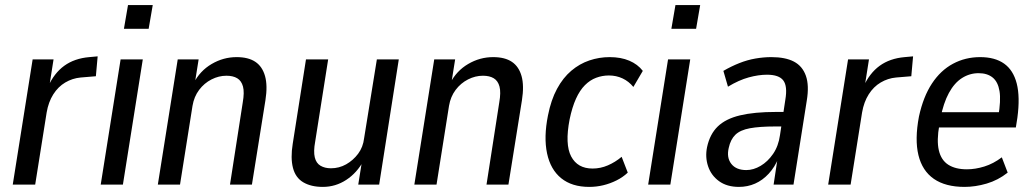

<svg xmlns="http://www.w3.org/2000/svg" viewBox="-20 -724 4051 753"><path d="M30 0 108 -491H190L173 -383H168Q192 -437 232 -466Q272 -495 330 -500L363 -503L356 -425L296 -420Q264 -417 236 -400.5Q208 -384 189 -354Q170 -324 163 -283L118 0Z M466 -611 482 -704H579L563 -611ZM375 0 453 -491H540L462 0Z M599 0 677 -491H759L744 -397H739Q764 -446 810 -473Q856 -500 908 -500Q954 -500 981.5 -481.5Q1009 -463 1019.5 -425.5Q1030 -388 1021 -331L968 0H882L932 -322Q939 -362 933 -384.5Q927 -407 910.5 -417Q894 -427 868 -427Q838 -427 809.5 -412.5Q781 -398 761 -371.5Q741 -345 735 -309L686 0Z M1246 9Q1200 9 1169.5 -9Q1139 -27 1129 -65.5Q1119 -104 1128 -160L1180 -491H1267L1216 -168Q1209 -130 1214.5 -107Q1220 -84 1237 -74Q1254 -64 1278 -64Q1310 -64 1337.5 -79.5Q1365 -95 1384.5 -121Q1404 -147 1408 -182L1458 -491H1544L1467 0H1385L1400 -94H1406Q1380 -46 1338 -18.5Q1296 9 1246 9Z M1605 0 1683 -491H1765L1750 -397H1745Q1770 -446 1816 -473Q1862 -500 1914 -500Q1960 -500 1987.5 -481.5Q2015 -463 2025.5 -425.5Q2036 -388 2027 -331L1974 0H1888L1938 -322Q1945 -362 1939 -384.5Q1933 -407 1916.5 -417Q1900 -427 1874 -427Q1844 -427 1815.5 -412.5Q1787 -398 1767 -371.5Q1747 -345 1741 -309L1692 0Z M2291 9Q2223 9 2181 -25Q2139 -59 2125.5 -122.5Q2112 -186 2129 -271Q2141 -332 2164.5 -375.5Q2188 -419 2220.5 -446.5Q2253 -474 2291.5 -487Q2330 -500 2371 -500Q2415 -500 2448 -486Q2481 -472 2501 -446L2464 -383Q2446 -405 2421.5 -416.5Q2397 -428 2368 -428Q2342 -428 2318 -419Q2294 -410 2274 -390Q2254 -370 2239 -337Q2224 -304 2214 -256Q2195 -158 2220 -110.5Q2245 -63 2304 -63Q2335 -63 2364 -75.5Q2393 -88 2418 -109L2442 -47Q2423 -29 2398 -16.5Q2373 -4 2346 2.5Q2319 9 2291 9Z M2613 -611 2629 -704H2726L2710 -611ZM2522 0 2600 -491H2687L2609 0Z M2878 9Q2831 9 2800 -13.5Q2769 -36 2757 -72Q2745 -108 2753 -147Q2764 -198 2795 -228Q2826 -258 2882 -271.5Q2938 -285 3024 -285H3066L3058 -228H3020Q2959 -228 2921 -221Q2883 -214 2864 -195.5Q2845 -177 2838 -144Q2829 -106 2848 -81.5Q2867 -57 2907 -57Q2935 -57 2963 -73.5Q2991 -90 3012 -120.5Q3033 -151 3039 -194L3060 -333Q3069 -386 3052 -408.5Q3035 -431 2988 -431Q2955 -431 2916.5 -420.5Q2878 -410 2835 -384L2817 -446Q2848 -464 2879.5 -476.5Q2911 -489 2943 -494.5Q2975 -500 3005 -500Q3060 -500 3093.5 -482.5Q3127 -465 3140.5 -427Q3154 -389 3144 -329L3092 0H3014L3030 -106H3034Q3019 -69 2995 -43Q2971 -17 2941.5 -4Q2912 9 2878 9Z M3228 0 3306 -491H3388L3371 -383H3366Q3390 -437 3430 -466Q3470 -495 3528 -500L3561 -503L3554 -425L3494 -420Q3462 -417 3434 -400.5Q3406 -384 3387 -354Q3368 -324 3361 -283L3316 0Z M3763 9Q3688 9 3642.5 -22.5Q3597 -54 3582 -115.5Q3567 -177 3584 -267Q3601 -345 3635 -396.5Q3669 -448 3717.5 -474Q3766 -500 3824 -500Q3882 -500 3918 -474.5Q3954 -449 3967.5 -396.5Q3981 -344 3970 -262L3964 -224H3647L3657 -284H3913L3895 -266Q3906 -330 3900 -366.5Q3894 -403 3873 -420Q3852 -437 3818 -437Q3783 -437 3753 -418Q3723 -399 3701.5 -359.5Q3680 -320 3668 -259L3664 -234Q3653 -173 3662 -134.5Q3671 -96 3699 -78Q3727 -60 3772 -60Q3805 -60 3840.5 -71Q3876 -82 3909 -107L3932 -47Q3894 -17 3849.5 -4Q3805 9 3763 9Z"/></svg>

Font: Nunito Sans 10pt Condensed Medium
Style: Italic
Weight: 500
Width: 3
Italic angle: -9°
Designer: Vernon Adams
Foundry: Vernon Adams
Version: Version 3.101;gftools[0.9.27]